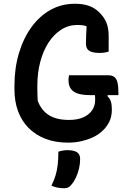

<svg xmlns="http://www.w3.org/2000/svg" viewBox="-20 -740 690 1023"><path d="M348 -339H556Q577 -339 589 -330Q601 -321 606 -300Q611 -279 611 -242V-233H462Q430 -233 407.5 -238Q385 -243 371 -253.5Q357 -264 351 -279Q345 -294 345 -315Q345 -322 346 -329Q347 -336 348 -339ZM379 -720Q399 -720 417.5 -717.5Q436 -715 452 -709.5Q468 -704 482 -695.5Q496 -687 508 -675Q534 -650 546.5 -620.5Q559 -591 559 -548Q559 -534 559 -520Q559 -506 559 -492Q559 -478 559 -465Q550 -462 537.5 -460Q525 -458 510 -458Q474 -458 456 -469Q438 -480 438 -507Q438 -534 439 -552.5Q440 -571 441 -589Q442 -607 442 -629L454 -592Q441 -602 425.5 -604.5Q410 -607 392 -607Q345 -607 306 -582Q267 -557 238.5 -513Q210 -469 194.5 -410.5Q179 -352 179 -284V-269Q179 -252 179.5 -235Q180 -218 181 -203Q200 -152 240.5 -126.5Q281 -101 348 -101Q392 -101 423 -114.5Q454 -128 470.5 -152Q487 -176 487 -208Q487 -218 486.5 -226Q486 -234 485 -241Q484 -248 482 -255H564L552 -228Q565 -216 570.5 -199.5Q576 -183 576 -157Q576 -118 561.5 -89.5Q547 -61 523 -40Q505 -23 477 -9.5Q449 4 414.5 12Q380 20 343 20Q275 20 222 -0.5Q169 -21 132 -58.5Q95 -96 76 -148Q57 -200 57 -262V-284Q57 -377 81 -457Q105 -537 148 -596Q191 -655 249.5 -687.5Q308 -720 379 -720ZM291 68Q300 65 307.5 63.5Q315 62 322.5 61Q330 60 338 60Q373 60 390 71Q407 82 407 107Q407 133 401 158Q395 183 385 205Q375 227 362 242Q353 254 344 258.5Q335 263 322 263Q303 263 285.5 259.5Q268 256 254 249Q268 221 276 194.5Q284 168 287.5 138Q291 108 291 68Z"/></svg>

Font: Recursive Casual SemiBold
Style: Regular
Weight: 600
Version: Version 1.047